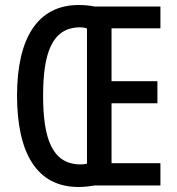

<svg xmlns="http://www.w3.org/2000/svg" viewBox="-20 -740 705 766"><path d="M294 -720C129 -720 48 -586 48 -359C48 -132 125 6 293 6C318 6 338 3 358 0H620V-89H425V-328H608V-416H425V-627H620V-714H357C338 -718 317 -720 294 -720ZM297 -631C309 -631 319 -630 327 -626V-87C320 -85 310 -84 299 -84C187 -86 152 -189 152 -358C152 -525 186 -629 297 -631Z"/></svg>

Font: Noto Sans Myanmar ExtraCondensed Medium
Style: Regular
Weight: 500
Width: 2
Designer: Monotype Design Team
Foundry: Monotype Imaging Inc.
Version: Version 2.107